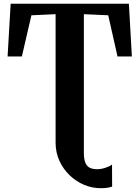

<svg xmlns="http://www.w3.org/2000/svg" viewBox="-20 -763 752 1036"><path d="M524 252.5Q476.5 252.5 433 234Q389.5 215.5 355 182Q320.5 148.5 300.2 103.8Q280 59 280 7V-686.5L149.5 -680.5L98 -458.5H21L37.5 -743H675.5L691.5 -458.5H614L564 -680.5L432.5 -686.5V61Q432.5 92.5 439.5 112.2Q446.5 132 462.2 141Q478 150 504.5 150Q525 150 548.2 142.5Q571.5 135 584.5 125L585 244Q578.5 246.5 564 249.5Q549.5 252.5 524 252.5Z"/></svg>

Font: Merriweather 48pt
Style: Bold
Weight: 700
Version: Version 2.100